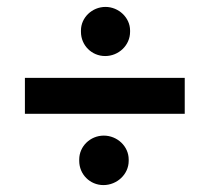

<svg xmlns="http://www.w3.org/2000/svg" viewBox="-20 -602 583 555"><path d="M52 -273H514V-377H52ZM279 -67C318 -67 352 -98 352 -137V-141C352 -179 319 -210 280 -210C241 -210 209 -179 209 -141V-137C209 -98 240 -67 279 -67ZM284 -440C323 -440 356 -471 356 -510V-514C356 -551 323 -582 285 -582C246 -582 214 -551 214 -514V-510C214 -471 245 -440 284 -440Z"/></svg>

Font: Fixel Text 20240404 SemiBold
Style: Italic
Weight: 600
Width: 4
Italic angle: -10°
Designer: AlfaBravo + MacPaw
Foundry: Kyrylo Tkachov, Marchela Mozhyna, Serhii Makarenko, Maria Weinstein, Zakhar Kryvoshyya
Version: Version 1.211;Glyphs 3.2 (3225)